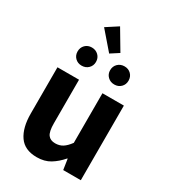

<svg xmlns="http://www.w3.org/2000/svg" viewBox="-238 -1122 1122 1257"><g transform="rotate(30 323.0 -493.5)"><path d="M245 14Q153 14 111 -47Q69 -108 69 -214V-564H232V-234Q232 -173 249.5 -149Q267 -125 304 -125Q336 -125 360 -140Q384 -155 409 -189V-564H571V0H438L426 -79H423Q387 -37 345 -11.5Q303 14 245 14ZM200 -652Q170 -652 150.5 -671.5Q131 -691 131 -720Q131 -750 150.5 -769.5Q170 -789 200 -789Q230 -789 250 -769.5Q270 -750 270 -720Q270 -691 250 -671.5Q230 -652 200 -652ZM317 -811 202 -944 290 -1001 379 -851ZM447 -652Q417 -652 397 -671.5Q377 -691 377 -720Q377 -750 397 -769.5Q417 -789 447 -789Q477 -789 496.5 -769.5Q516 -750 516 -720Q516 -691 496.5 -671.5Q477 -652 447 -652Z"/></g></svg>

Font: Noto Sans SC ExtraBold
Style: Regular
Weight: 800
Designer: Ryoko NISHIZUKA 西塚涼子 (kana, bopomofo & ideographs); Paul D. Hunt (Latin, Greek & Cyrillic); Sandoll Communications 산돌커뮤니
Foundry: Adobe
Version: Version 2.004-H2;hotconv 1.0.118;makeotfexe 2.5.65603